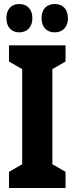

<svg xmlns="http://www.w3.org/2000/svg" viewBox="-20 -941 373 961"><path d="M12 -850C12 -805 38 -779 76 -779C117 -779 142 -807 142 -850C142 -894 117 -921 76 -921C38 -921 12 -896 12 -850ZM188 -850C188 -806 213 -779 254 -779C295 -779 320 -807 320 -850C320 -894 295 -921 254 -921C214 -921 188 -896 188 -850ZM308 0V-81L242 -119V-595L308 -633V-714H25V-633L91 -595V-119L25 -81V0Z"/></svg>

Font: Noto Sans Sinhala UI ExtraCondensed ExtraBold
Style: Regular
Weight: 800
Width: 2
Designer: Jelle Bosma - Monotype Design Team
Foundry: Monotype Imaging Inc.
Version: Version 2.006